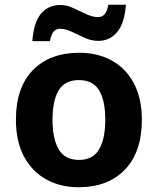

<svg xmlns="http://www.w3.org/2000/svg" viewBox="-20 -778 665 808"><path d="M577 -274Q577 -138 505.5 -64Q434 10 311 10Q234 10 174.5 -23Q115 -56 81 -119.5Q47 -183 47 -274Q47 -410 118.5 -483Q190 -556 314 -556Q391 -556 450 -523.5Q509 -491 543 -428Q577 -365 577 -274ZM201 -274Q201 -194 227 -149.5Q253 -105 313 -105Q371 -105 397 -149.5Q423 -194 423 -274Q423 -355 397 -398Q371 -441 312 -441Q253 -441 227 -398Q201 -355 201 -274ZM116 -605Q122 -684 152.5 -720.5Q183 -757 234 -757Q261 -757 288.5 -744Q316 -731 343 -718.5Q370 -706 393 -706Q408 -706 419 -716.5Q430 -727 436 -758H510Q504 -680 473 -643Q442 -606 394 -606Q365 -606 337 -618.5Q309 -631 282.5 -644Q256 -657 232 -657Q218 -657 207 -646.5Q196 -636 190 -605Z"/></svg>

Font: Noto Sans Meetei Mayek
Style: Bold
Weight: 700
Designer: Monotype Design Team and Neelakash Kshetrimayum
Foundry: Monotype Imaging Inc.
Version: Version 2.002; ttfautohint (v1.8.4.7-5d5b)